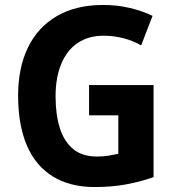

<svg xmlns="http://www.w3.org/2000/svg" viewBox="-20 -744 709 774"><path d="M339 -401H599V-30Q545 -11 487.5 -0.5Q430 10 361 10Q262 10 192.5 -33Q123 -76 88 -158.5Q53 -241 53 -359Q53 -470 92.5 -552Q132 -634 209 -679Q286 -724 396 -724Q452 -724 503 -712Q554 -700 595 -680L549 -561Q516 -580 477.5 -590Q439 -600 397 -600Q337 -600 293.5 -571Q250 -542 227 -486.5Q204 -431 204 -355Q204 -283 221 -228.5Q238 -174 274.5 -143.5Q311 -113 371 -113Q398 -113 418 -116.5Q438 -120 457 -124V-279H339Z"/></svg>

Font: Noto Sans SemiCondensed
Style: Regular
Weight: 400
Width: 4
Version: Version 2.013